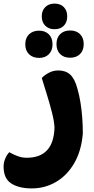

<svg xmlns="http://www.w3.org/2000/svg" viewBox="-63 -798 524 1071"><path d="M399 -53Q391 43 351.5 111.5Q312 180 250 216.5Q188 253 114 253Q43 253 0 225.5Q-43 198 -43 131Q-43 108 -33.5 86Q-24 64 -11 51Q13 65 37 73.5Q61 82 86 82Q161 82 200 39.5Q239 -3 241 -88Q239 -123 227 -170Q215 -217 199.5 -267.5Q184 -318 170 -363Q184 -378 208.5 -391.5Q233 -405 263 -405Q303 -405 328.5 -382Q354 -359 369 -303Q379 -268 385.5 -228.5Q392 -189 395.5 -145.5Q399 -102 399 -53ZM241 -635Q209 -635 189.5 -654.5Q170 -674 170 -707Q170 -739 189.5 -758.5Q209 -778 241 -778Q274 -778 293 -758.5Q312 -739 312 -707Q312 -674 293 -654.5Q274 -635 241 -635ZM155 -475Q120 -475 99 -495.5Q78 -516 78 -551Q78 -586 99 -606.5Q120 -627 155 -627Q189 -627 209.5 -606.5Q230 -586 230 -551Q230 -516 209.5 -495.5Q189 -475 155 -475ZM328 -476Q293 -476 272.5 -496.5Q252 -517 252 -552Q252 -587 272.5 -607.5Q293 -628 328 -628Q363 -628 383.5 -607.5Q404 -587 404 -552Q404 -517 383.5 -496.5Q363 -476 328 -476Z"/></svg>

Font: Baloo Bhaijaan 2 ExtraBold
Style: Regular
Weight: 800
Designer: Sanskriti Dholi, Noopur Datye and Ek Type
Foundry: Ek Type
Version: Version 1.701